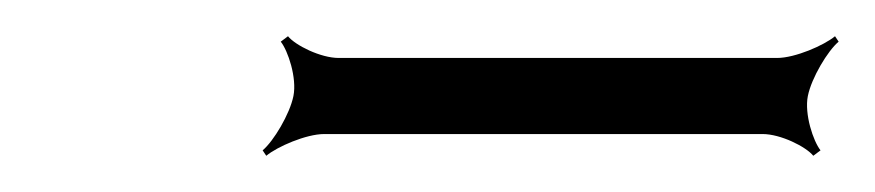

<svg xmlns="http://www.w3.org/2000/svg" viewBox="-20 -654 483 106"><path d="M125 -571 127 -568C133 -573 149 -580 159 -580H401C411 -580 425 -573 429 -568L433 -571C429 -576 424 -591 426 -601C428 -611 437 -626 443 -631L441 -634C435 -629 419 -622 409 -622H167C157 -622 143 -629 139 -634L135 -631C139 -626 144 -611 142 -601C140 -591 131 -576 125 -571Z"/></svg>

Font: Armata Saber
Style: RgIta
Weight: 400
Designer: Jasper
Foundry: Cannot Into Space Fonts
Version: Version 0.970